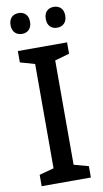

<svg xmlns="http://www.w3.org/2000/svg" viewBox="-99 -953 534 999"><g transform="rotate(-10 167.5 -454.0)"><path d="M23 -853C23 -816 46 -798 75 -798C103 -798 126 -816 126 -853C126 -891 103 -908 75 -908C46 -908 23 -891 23 -853ZM209 -853C209 -816 231 -798 260 -798C289 -798 312 -816 312 -853C312 -891 289 -908 260 -908C232 -908 209 -891 209 -853ZM297 0V-60L220 -81V-632L297 -654V-714H37V-654L114 -632V-81L37 -60V0Z"/></g></svg>

Font: Noto Sans Lao SemiCondensed Medium
Style: Regular
Weight: 500
Width: 4
Designer: Monotype Design Team
Foundry: Monotype Imaging Inc.
Version: Version 2.003